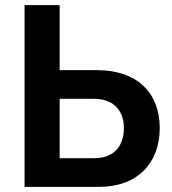

<svg xmlns="http://www.w3.org/2000/svg" viewBox="-20 -730 672 750"><path d="M76 0H367C518 0 604 -94 604 -230C604 -367 516 -456 359 -456H213V-710H76ZM213 -112V-344H347C432 -344 464 -289 464 -230C464 -164 429 -112 348 -112Z"/></svg>

Font: FIGSv2-sans-serif
Style: Bold
Weight: 700
Designer: Matt McInerney, Pablo Impallari, Rodrigo Fuenzalida,Mirko Velimirovic
Foundry: Matt McInerney, Pablo Impallari, Rodrigo Fuenzalida
Version: Version 4.021;hotconv 1.0.109;makeotfexe 2.5.65596